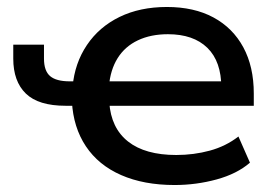

<svg xmlns="http://www.w3.org/2000/svg" viewBox="-20 -521 778 550"><path d="M480 9Q392 9 327 -19.5Q262 -48 226 -102Q190 -156 186 -230L201 -218H168Q90 -218 54 -253Q18 -288 18 -353V-393H106V-353Q106 -318 123.5 -303Q141 -288 180 -288H200L188 -273Q194 -340 229 -392Q264 -444 322.5 -472.5Q381 -501 458 -501Q536 -501 591.5 -471Q647 -441 677 -385.5Q707 -330 707 -253V-218H283L293 -228Q298 -154 347 -115.5Q396 -77 485 -77Q535 -77 581 -89.5Q627 -102 663 -130L696 -55Q659 -23 600.5 -7Q542 9 480 9ZM461 -423Q412 -423 375 -405.5Q338 -388 317 -354.5Q296 -321 292 -273L282 -288H632L614 -270Q614 -345 574 -384Q534 -423 461 -423Z"/></svg>

Font: Nunito Sans 10pt SemiExpanded SemiBold
Style: Regular
Weight: 600
Width: 6
Designer: Vernon Adams
Foundry: Vernon Adams
Version: Version 3.101;gftools[0.9.27]